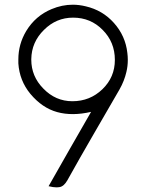

<svg xmlns="http://www.w3.org/2000/svg" viewBox="-20 -1101 656 812"><path d="M365.2 -627.9Q285.2 -609.4 221.7 -627Q158.2 -644.5 108.4 -704.1Q62.5 -759.8 57.6 -833Q57.6 -841.8 57.6 -849.6Q57.6 -914.1 90.8 -969.7Q129.9 -1034.2 198.2 -1062.5Q242.2 -1081.1 288.1 -1081.1Q314.5 -1081.1 342.8 -1074.2Q414.1 -1057.6 461.9 -1003.9Q510.7 -949.2 518.6 -877Q520.5 -862.3 520.5 -847.7Q520.5 -821.3 514.6 -796.9Q505.9 -758.8 485.4 -722.7Q429.7 -627 374 -530.3Q318.4 -434.6 264.6 -337.9Q250 -312.5 231.4 -309.6Q225.6 -308.6 219.7 -308.6Q205.1 -308.6 185.5 -313.5Q230.5 -392.6 274.4 -469.7Q319.3 -546.9 365.2 -627.9ZM465.8 -847.7Q465.8 -922.9 414.1 -974.6Q363.3 -1026.4 289.1 -1026.4Q217.8 -1026.4 166 -974.6Q113.3 -922.9 112.3 -850.6Q112.3 -849.6 112.3 -848.6Q112.3 -778.3 163.1 -726.6Q214.8 -672.9 286.1 -672.9Q360.4 -672.9 413.1 -723.6Q465.8 -774.4 465.8 -847.7Z"/></svg>

Font: Das Gitter
Style: Book
Weight: 400
Version: Version 006.000